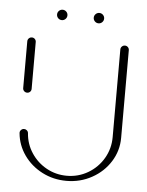

<svg xmlns="http://www.w3.org/2000/svg" viewBox="-48 -668 532 695"><g transform="rotate(5 218.5 -320.0)"><path d="M49.6 -317.8Q43.3 -317.8 38.7 -322.2Q34.1 -326.7 34.1 -333V-503.3Q34.1 -509.6 38.7 -514.1Q43.3 -518.5 49.6 -518.5Q55.9 -518.5 60.4 -514.1Q64.8 -509.6 64.8 -503.3V-333Q64.8 -326.7 60.4 -322.2Q55.9 -317.8 49.6 -317.8ZM387.8 -518.5Q394.1 -518.5 398.5 -514.1Q403 -509.6 403 -503.3V-184.4Q403 -137.8 378.3 -98.3Q353.7 -58.9 311.5 -35.6Q269.3 -12.2 218.9 -12.2Q171.1 -12.2 130.6 -33.1Q90 -54.1 64.6 -90Q39.3 -125.9 35.2 -169.3Q34.4 -175.9 39.1 -180.9Q43.7 -185.9 50.4 -185.9Q56.3 -185.9 60.7 -181.9Q65.2 -177.8 65.6 -171.9Q68.5 -132.6 89.8 -100.4Q111.1 -68.1 145 -49.4Q178.9 -30.7 218.9 -30.7Q260.4 -30.7 295.6 -51.3Q330.7 -71.9 351.5 -107.2Q372.2 -142.6 372.2 -184.4V-503.3Q372.2 -509.6 376.9 -514.1Q381.5 -518.5 387.8 -518.5ZM266.3 -609.3Q266.3 -617 271.9 -622.6Q277.4 -628.1 285.2 -628.1Q293 -628.1 298.5 -622.6Q304.1 -617 304.1 -609.3Q304.1 -601.5 298.5 -595.9Q293 -590.4 285.2 -590.4Q277.4 -590.4 271.9 -595.9Q266.3 -601.5 266.3 -609.3ZM133 -609.3Q133 -617 138.5 -622.6Q144.1 -628.1 151.9 -628.1Q159.6 -628.1 165.2 -622.6Q170.7 -617 170.7 -609.3Q170.7 -601.5 165.2 -595.9Q159.6 -590.4 151.9 -590.4Q144.1 -590.4 138.5 -595.9Q133 -601.5 133 -609.3Z"/></g></svg>

Font: 26F Galaxy Sans Ultra Light
Style: Regular
Weight: 200
Designer: C₂₉H₂₅N₃O₅
Version: Version 1.100